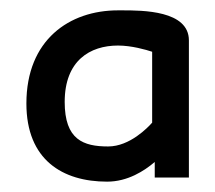

<svg xmlns="http://www.w3.org/2000/svg" viewBox="-20 -711 415 371"><path d="M31 -511C31 -402 101 -360 187 -360C227 -360 259 -381 279 -398V-368H345V-633C345 -691 255 -691 216 -691H208C114 -691 31 -634 31 -511ZM105 -514C105 -594 154 -623 208 -623C234 -623 262 -615 274 -611V-474C266 -465 231 -428 189 -428C141 -428 105 -441 105 -514Z"/></svg>

Font: Charger Sport
Style: SeBd
Weight: 600
Designer: Jasper
Foundry: Cannot Into Space Fonts
Version: Version 1.1